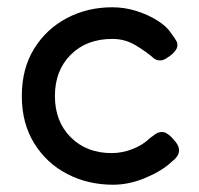

<svg xmlns="http://www.w3.org/2000/svg" viewBox="-20 -496 548 528"><path d="M291 12Q222 12 165 -17.5Q108 -47 74 -102Q40 -157 40 -232Q40 -307 73.5 -361.5Q107 -416 163.5 -446Q220 -476 289 -476Q323 -476 356 -465.5Q389 -455 414.5 -438.5Q440 -422 451 -404Q461 -391 465.5 -382.5Q470 -374 466 -363Q462 -355 455 -348.5Q448 -342 441 -338Q423 -324 405 -334Q381 -355 352 -372Q323 -389 289 -389Q218 -389 174.5 -345.5Q131 -302 131 -232Q131 -162 174.5 -118.5Q218 -75 287 -75Q317 -75 345.5 -86.5Q374 -98 392 -116Q401 -123 408.5 -128Q416 -133 426 -133Q441 -133 462 -107Q487 -77 452 -51Q427 -27 381.5 -7.5Q336 12 291 12Z"/></svg>

Font: Fredoka
Style: Regular
Weight: 400
Designer: Ben Nathan
Foundry: Milena B. Brandão, Ben Nathan
Version: Version 2.001